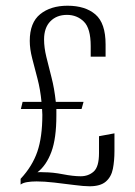

<svg xmlns="http://www.w3.org/2000/svg" viewBox="-20 -649 471 671"><path d="M53 -268 59 -293H125Q121 -336 111 -374Q101 -412 92.5 -445Q84 -478 84 -506Q84 -570 120.5 -599.5Q157 -629 216 -629Q278 -629 313.5 -598.5Q349 -568 349 -494V-451H297V-488Q297 -550 273 -573.5Q249 -597 214 -597Q178 -597 156 -574.5Q134 -552 134 -511Q134 -483 142 -450Q150 -417 160 -378.5Q170 -340 175 -293H272L265 -268H177Q177 -257 177 -245Q177 -165 159.5 -118Q142 -71 111 -47Q119 -48 134 -47Q164 -47 200 -40Q236 -33 262 -33Q289 -33 307.5 -49.5Q326 -66 326 -114V-173L380 -183V-121Q380 -87 374.5 -59Q369 -31 350 -14.5Q331 2 293 2Q273 2 239 -2.5Q205 -7 169.5 -11Q134 -15 108 -15Q89 -15 74.5 -12.5Q60 -10 52 -4V-24Q93 -68 110.5 -119Q128 -170 128 -248Q128 -258 127 -268Z"/></svg>

Font: Smooch Sans
Style: Regular
Weight: 400
Designer: Robert E. Leuschke
Foundry: Robert E. Leuschke
Version: Version 1.010; ttfautohint (v1.8.3)